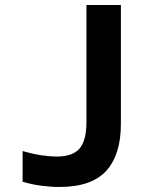

<svg xmlns="http://www.w3.org/2000/svg" viewBox="-20 -734 603 764"><path d="M216 10Q182 10 144 5Q106 0 70 -11V-133Q111 -121 145.5 -116Q180 -111 205 -111Q270 -111 297 -143.5Q324 -176 324 -248V-714H461V-240Q461 -119 403 -54.5Q345 10 216 10Z"/></svg>

Font: Noto Sans Mono SemiCondensed
Style: Bold
Weight: 700
Width: 4
Designer: Monotype Design Team
Foundry: Monotype Imaging Inc.
Version: Version 2.014